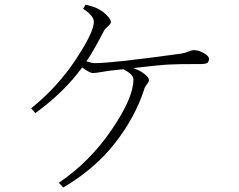

<svg xmlns="http://www.w3.org/2000/svg" viewBox="-20 -788 1040 834"><path d="M340.8 -750 351.6 -767.6Q390.6 -758.8 407.2 -749Q426.8 -739.3 444.3 -721.2Q461.9 -703.1 461.9 -693.4Q461.9 -684.6 449.2 -673.8Q436.5 -663.1 432.6 -656.2Q387.7 -568.4 355.5 -521.5Q378.9 -513.7 392.6 -513.7Q466.8 -513.7 756.8 -553.7Q780.3 -556.6 796.9 -563.5Q813.5 -570.3 820.3 -570.3Q842.8 -570.3 865.2 -557.6Q887.7 -544.9 887.7 -532.2Q887.7 -520.5 880.9 -515.1Q874 -509.8 851.6 -509.8Q746.1 -509.8 715.8 -507.8Q673.8 -505.9 558.6 -492.2Q587.9 -482.4 607.4 -466.8Q627 -451.2 627 -440.4Q627 -432.6 618.2 -421.9Q609.4 -411.1 606.4 -400.4Q567.4 -279.3 480 -167Q392.6 -54.7 254.9 26.4L235.4 5.9Q370.1 -85 464.8 -224.1Q559.6 -363.3 559.6 -442.4Q559.6 -464.8 515.6 -487.3L453.1 -480.5Q444.3 -479.5 419.4 -475.1Q394.5 -470.7 383.8 -470.7Q369.1 -470.7 336.9 -495.1Q258.8 -387.7 133.8 -296.9L115.2 -317.4Q230.5 -410.2 309.1 -529.3Q387.7 -648.4 387.7 -693.4Q387.7 -719.7 340.8 -750Z"/></svg>

Font: GenYoMin TW TTF ExtraLight
Style: Regular
Weight: 250
Version: Version 1.300